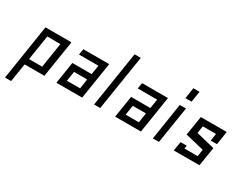

<svg xmlns="http://www.w3.org/2000/svg" viewBox="-90 -1215 2526 1990"><g transform="rotate(30 1173.0 -220.0)"><path d="M136.7 0H373L442.4 -440.4H131.8L28.3 219.7H101.6ZM195.3 -368.2 352.5 -367.2 305.7 -70.3H148.4Z M788.1 -259.8 805.7 -370.1H573.2L585 -440.4H894.5L825.2 0H516.6L557.6 -259.8ZM776.4 -188.5H619.1L600.6 -72.3H758.8Z M1071.3 -660.2 967.8 0H1041L1145.5 -660.2Z M1491.2 -259.8 1508.8 -370.1H1276.4L1288.1 -440.4H1597.7L1528.3 0H1219.7L1260.7 -259.8ZM1479.5 -188.5H1322.3L1303.7 -72.3H1461.9Z M1739.3 -439.5 1670.9 0H1744.1L1813.5 -440.4ZM1774.4 -660.2 1754.9 -530.3H1828.1L1848.6 -660.2Z M2006.8 -73.2 2012.7 -110.4H1939.5L1920.9 0L2228.5 -1L2264.6 -226.6L2043.9 -280.3L2056.6 -367.2H2214.8L2202.1 -280.3H2276.4L2300.8 -440.4H1991.2L1954.1 -210L2177.7 -156.2L2165 -73.2Z"/></g></svg>

Font: Geo
Style: Oblique
Weight: 500
Italic angle: -11°
Version: Version 001.2